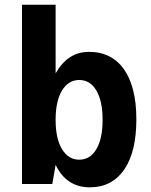

<svg xmlns="http://www.w3.org/2000/svg" viewBox="-20 -780 642 814"><path d="M361.3 14.2Q311 14.2 274.9 -9.8Q238.3 -33.7 215.8 -81.1L201.7 0H73.2V-759.8H215.8V-469.2Q242.2 -515.1 277.3 -537.6Q294.4 -548.8 314.2 -554.4Q334 -560.1 358.9 -560.1Q405.8 -560.1 442.9 -541.3Q480 -522.5 505.9 -485.8Q530.8 -450.7 544.4 -397.7Q558.1 -344.7 558.1 -273.4Q558.1 -206.5 545.4 -152.6Q532.7 -98.6 506.3 -60.5Q480 -22.9 443.6 -4.4Q407.2 14.2 361.3 14.2ZM315.9 -103Q362.3 -103 388.7 -147.9Q415 -192.4 415 -272Q415 -351.1 388.7 -396Q362.3 -440.9 315.9 -440.9Q270 -440.9 242.7 -396Q215.8 -351.6 215.8 -272Q215.8 -192.4 242.7 -147.9Q270 -103 315.9 -103Z"/></svg>

Font: Hack
Style: Bold
Weight: 700
Monospace: yes
Designer: Christopher Simpkins
Foundry: Christopher Simpkins
Version: Version 2.017